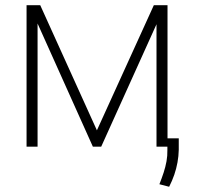

<svg xmlns="http://www.w3.org/2000/svg" viewBox="-20 -566 764 741"><path d="M354 -63 573.7 -545.9H617.2L370.6 0H338.4L93.3 -545.9H135.3ZM125 -545.9V0H82.5V-545.9ZM584 0V-545.9H626.5V0ZM669.9 -32.2V12.2Q669.4 36.6 665 60.8Q660.6 85 652.6 108.4Q644.5 131.8 632.8 154.8L595.2 145Q604.5 121.6 611.6 99.9Q618.7 78.1 622.6 56.6Q626.5 35.2 626 12.7V-32.2Z"/></svg>

Font: Inter Tight ExtraLight
Style: Regular
Weight: 250
Designer: Rasmus Andersson
Foundry: rsms
Version: Version 3.004